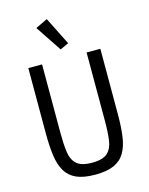

<svg xmlns="http://www.w3.org/2000/svg" viewBox="-139 -1035 877 1133"><g transform="rotate(-15 300.0 -468.5)"><path d="M164 -698V-279Q164 -212 170.5 -163Q177 -114 205.5 -87.5Q234 -61 300 -61Q366 -61 394.5 -87.5Q423 -114 429.5 -163Q436 -212 436 -279V-698H520V-299Q520 -221 512 -163Q504 -105 481 -66Q458 -27 414.5 -7.5Q371 12 300 12Q229 12 185.5 -7.5Q142 -27 119 -66Q96 -105 88 -163Q80 -221 80 -299V-698ZM187 -914 260 -949 345 -779 293 -755Z"/></g></svg>

Font: Lilex Nerd Font
Style: Regular
Weight: 400
Designer: Mike Abbink, Paul van der Laan, Pieter van Rosmalen, Mikhael Khrustik
Foundry: Mikhael Khrustik
Version: Version 2.400; ttfautohint (v1.8.4.7-5d5b);Nerd Fonts 3.3.0